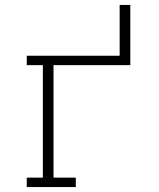

<svg xmlns="http://www.w3.org/2000/svg" viewBox="-20 -755 640 775"><path d="M88 0V-38H153V-492H88V-530H463V-735H506V-492H196V-38H286V0Z"/></svg>

Font: Iosevka Slab XLtEx
Style: Regular
Weight: 200
Width: 7
Monospace: yes
Designer: Belleve Invis
Foundry: Belleve Invis
Version: Version 11.1.0; ttfautohint (v1.8.3)